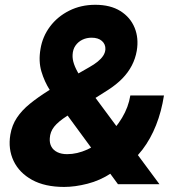

<svg xmlns="http://www.w3.org/2000/svg" viewBox="-20 -757 729 789"><path d="M243.7 11.2Q164.6 11.2 111.8 -17.8Q59.1 -46.9 35.9 -95.7Q12.7 -144.5 22.5 -203.6Q29.3 -243.2 49.6 -273.4Q69.8 -303.7 102.5 -330.3Q135.3 -356.9 178.7 -384.3L347.2 -481Q367.2 -492.2 381.3 -503.7Q395.5 -515.1 403.8 -527.6Q412.1 -540 413.1 -554.2Q414.1 -575.2 398.9 -588.6Q383.8 -602.1 356.4 -602.1Q335.9 -602.1 318.6 -593.8Q301.3 -585.4 290.3 -569.8Q279.3 -554.2 278.3 -531.7Q277.3 -513.7 284.2 -493.7Q291 -473.6 306.6 -448.2Q322.3 -422.9 348.1 -387.7L635.3 0H464.8L229 -321.3Q207.5 -351.1 185.1 -386.2Q162.6 -421.4 150.1 -463.4Q137.7 -505.4 146.5 -556.2Q154.8 -606.9 185.5 -647.9Q216.3 -689 264.4 -713.1Q312.5 -737.3 371.6 -737.3Q433.6 -737.3 474.6 -711.7Q515.6 -686 533.2 -643.1Q550.8 -600.1 542 -548.3Q536.6 -516.6 521.7 -487.8Q506.8 -459 482.4 -434.1Q458 -409.2 423.8 -387.2L255.9 -280.8Q219.2 -257.3 202.6 -236.3Q186 -215.3 184.6 -189Q183.1 -168.9 191.2 -154.3Q199.2 -139.6 215.8 -131.6Q232.4 -123.5 255.9 -123.5Q296.9 -123.5 338.9 -142.6Q380.9 -161.6 418 -195.3Q455.1 -229 481.4 -272.7Q507.8 -316.4 515.6 -364.7H653.8Q643.6 -298.8 621.3 -242.7Q599.1 -186.5 565.7 -142.6Q532.2 -98.6 488.3 -69.8L438 -45.9Q391.1 -15.1 339.6 -2Q288.1 11.2 243.7 11.2Z"/></svg>

Font: Inter 16pt ExtraBold
Style: Italic
Weight: 800
Italic angle: -9.3988°
Version: Version 4.001;git-66647c0bb